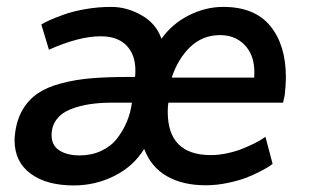

<svg xmlns="http://www.w3.org/2000/svg" viewBox="-20 -534 910 565"><path d="M636.7 -513.7Q729.5 -513.7 775.4 -457.5Q821.3 -401.4 821.3 -306.6Q821.3 -286.1 817.9 -254.4L813 -231.9H475.6L474.1 -220.7Q473.6 -215.3 473.6 -205.1Q473.6 -77.6 600.6 -77.6Q624.5 -77.6 649.9 -83.3Q675.3 -88.9 694.3 -96.7Q713.4 -104.5 729 -112.3Q744.6 -120.1 752.9 -126L761.2 -131.3L782.2 -51.8Q778.8 -49.3 772.7 -44.9Q766.6 -40.5 746.1 -29.8Q725.6 -19 703.9 -10.7Q682.1 -2.4 649.7 4.4Q617.2 11.2 585 11.2Q517.6 11.2 470.9 -15.6Q424.3 -42.5 404.3 -95.7Q372.1 -43.9 316.2 -16.1Q260.3 11.7 197.3 11.7Q116.7 11.7 69.8 -23.2Q22.9 -58.1 22.9 -121.1Q22.9 -130.9 24.4 -141.6Q29.3 -182.1 46.9 -211.7Q64.5 -241.2 91.6 -259.5Q118.7 -277.8 160.4 -288.8Q202.1 -299.8 248.8 -303.7Q295.4 -307.6 358.9 -307.6H377.4Q378.4 -314.5 378.4 -327.1Q378.4 -373 352.3 -400.1Q326.2 -427.2 276.4 -427.2Q212.4 -427.2 124 -387.7L101.6 -461.9Q112.3 -468.3 126.7 -474.9Q141.1 -481.4 168.2 -491.2Q195.3 -501 232.2 -507.3Q269 -513.7 307.6 -513.7Q353.5 -513.7 396.7 -489Q439.9 -464.4 455.1 -419.9Q486.3 -463.9 535.6 -488.8Q585 -513.7 636.7 -513.7ZM131.8 -136.2Q131.8 -106 154.8 -91.3Q177.7 -76.7 214.4 -76.7Q249.5 -76.7 278.1 -90.1Q306.6 -103.5 324.5 -126.5Q342.3 -149.4 353.3 -175.8Q364.3 -202.1 368.2 -231.9H309.6Q274.4 -231.9 244.9 -227.5Q215.3 -223.1 188.7 -212.9Q162.1 -202.6 147 -183.1Q131.8 -163.6 131.8 -136.2ZM728.5 -320.8Q728.5 -372.1 700.2 -401.4Q671.9 -430.7 627.9 -430.7Q576.2 -430.7 539.8 -395.8Q503.4 -360.8 485.4 -305.7H728Q728.5 -310.5 728.5 -320.8Z"/></svg>

Font: Muli
Style: Semi-BoldItalic
Weight: 600
Italic angle: -7°
Designer: Vernon Adams
Foundry: newtypography
Version: Version 2.0; ttfautohint (v1.00rc1.2-2d82) -l 8 -r 50 -G 200